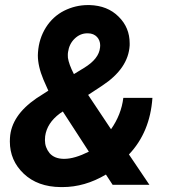

<svg xmlns="http://www.w3.org/2000/svg" viewBox="-20 -741 682 770"><path d="M20 -188C19.5 -183.1 19.5 -178.2 19.5 -173.8C19.5 -122.6 38.1 -79.6 75.2 -44.4C112.3 -9.3 161.6 8.8 223.6 9.3C226.1 9.3 228 9.3 230.5 9.3C290 9.3 348.1 -7.3 404.8 -41L431.6 0H579.1L497.1 -121.6C553.7 -181.2 585 -256.8 591.3 -348.6H474.6C469.2 -303.7 452.6 -261.7 425.3 -222.7L333.5 -360.4L389.2 -397C460 -443.4 496.6 -497.6 500 -559.1C500 -562 500 -564.5 500 -567.4C500 -609.4 485.4 -645 455.6 -674.3C425.8 -704.1 387.2 -719.2 339.4 -720.7C337.4 -720.7 335 -720.7 333 -720.7C298.8 -720.7 267.1 -712.9 236.8 -697.8C207 -682.6 182.6 -660.2 164.1 -630.9C145.5 -601.1 134.8 -567.9 132.3 -530.3C131.8 -526.4 131.8 -522.9 131.8 -519C131.8 -490.2 139.2 -457.5 154.3 -421.4L173.8 -377.4L126 -346.7C58.6 -300.3 23.4 -247.6 20 -188ZM252.9 -532.2C255.9 -553.7 264.6 -571.8 279.3 -585.9C293.9 -600.1 311 -607.4 330.1 -607.4C330.6 -607.4 331.5 -607.4 332.5 -607.4C364.3 -607.4 381.8 -584.5 381.8 -559.1C381.8 -556.2 381.8 -553.7 381.3 -550.8C378.4 -520 356.9 -492.7 316.4 -468.3L276.4 -443.8C262.7 -470.2 254.9 -492.2 252.4 -509.3C252 -512.7 252 -515.6 252 -519C252 -523.4 252 -527.8 252.9 -532.2ZM234.4 -104C210 -104.5 191.4 -112.3 178.7 -127C166.5 -142.1 160.2 -159.2 160.2 -179.2C160.2 -184.1 160.6 -189.5 161.1 -194.8C166 -230 185.5 -260.3 220.2 -286.1L231.9 -293.9L336.4 -132.8C298.3 -113.8 265.6 -104 238.3 -104C236.8 -104 235.8 -104 234.4 -104Z"/></svg>

Font: Roboto
Style: Bold Italic
Weight: 700
Italic angle: -12°
Designer: Google
Version: Version 2.137; 2017